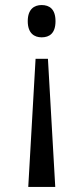

<svg xmlns="http://www.w3.org/2000/svg" viewBox="-20 -561 331 761"><path d="M145 -541C116 -541 90 -525 90 -477C90 -429 116 -413 145 -413C176 -413 200 -429 200 -477C200 -525 176 -541 145 -541ZM170 -328H121L92 180H199Z"/></svg>

Font: Noto Serif Lao Condensed
Style: Regular
Weight: 400
Width: 3
Designer: Monotype Design Team
Foundry: Monotype Imaging Inc.
Version: Version 2.003